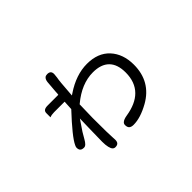

<svg xmlns="http://www.w3.org/2000/svg" viewBox="-104 -856 1208 1208"><g transform="rotate(-45 500.0 -251.5)"><path d="M371.1 -565.4Q363.3 -564 358.9 -559.1Q349.1 -549.8 346.7 -530.3L339.8 -445.8V-438L337.9 -424.8H242.2Q219.2 -424.8 210 -415.5Q203.1 -408.7 203.1 -395.5V-359.4Q218.8 -366.2 242.2 -366.2H335.4L332 -303.7Q211.9 -175.8 189 -126Q183.6 -114.7 183.6 -108.4Q183.6 -91.3 191.7 -83.3Q199.7 -75.2 217.8 -75.2Q228 -75.2 237.5 -84.7Q247.1 -94.2 256.8 -111.8Q276.4 -148.9 313.5 -201.2L328.6 -223.6L326.2 -128.9L324.2 -20.5Q324.2 8.8 328.9 28.1Q333.5 47.4 341.1 54.9Q348.6 62.5 359.4 62.5Q375.5 62.5 383.5 54.4Q391.6 46.4 391.6 28.3L390.6 9.3Q387.7 -21.5 387.7 -169.9L390.6 -287.6L393.1 -289.6Q490.7 -371.1 591.8 -371.1Q663.6 -371.1 700.4 -334.2Q737.3 -297.4 737.3 -224.6Q737.3 -139.2 687.5 -89.4Q640.6 -42.5 550.8 -28.3Q519.5 -23.4 507.3 -11.2Q500 -3.9 500 6.8Q500 25.4 508.8 34.2Q518.6 43.9 540 43.9Q601.6 43.9 680.2 0Q808.6 -72.3 808.6 -222.7Q808.6 -317.9 754.4 -377Q700.2 -435.5 603 -435.5Q505.9 -435.5 407.2 -369.1L395.5 -361.3Q400.4 -432.6 403.6 -464.6Q406.7 -496.6 409.2 -506.8L412.1 -535.6Q412.1 -551.3 404.8 -558.6Q400.9 -562.5 394.8 -564.5Q388.7 -566.4 381.8 -566.4Q375 -566.4 371.1 -565.4Z"/></g></svg>

Font: YuPearl-Light
Style: Light
Weight: 300
Designer: Max Yao
Foundry: Max-Everyday
Version: Version 1.011; ttfautohint (v1.8.3)